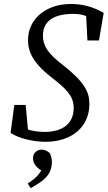

<svg xmlns="http://www.w3.org/2000/svg" viewBox="-20 -705 546 975"><path d="M33.7 -30.1C75.9 -1.9 150.8 15.1 211.1 15.1C344.6 15.1 434 -61 434 -177.3C434 -237.7 408.8 -289.9 296 -377.5C224.9 -432.4 198 -471.3 198 -523.9C198 -598.5 253.9 -634.5 352.1 -634.5C381.4 -634.5 410.5 -630.3 460.2 -605.3L416.8 -639.9L423.9 -499.6H482.6L506.5 -639.6C449.8 -672.6 394.3 -684.8 339.9 -684.8C212.6 -684.8 122.3 -607.7 122.3 -502.3C122.3 -440.1 148.4 -382.8 250.5 -304.9C340.2 -236.3 354.2 -200.3 354.2 -155.5C354.2 -85.7 307.3 -35.2 207 -35.2C160.2 -35.2 113 -45.2 75 -67.2L123.4 -31.6L110.4 -172.2H52.6L33.7 -30.1ZM135.9 250.4C200.3 214.3 243.5 183.9 243.5 117.1C243.5 104.8 241.4 92.9 233.4 73C220.2 60.9 206.2 54.9 192.1 54.9C167.7 54.9 147.5 72.2 147.5 97.5C147.5 126.6 167.6 150.6 201.8 167L204.9 132C181.1 182.1 162.9 199.1 120.8 227.1L135.9 250.4Z"/></svg>

Font: Source Serif Variable
Style: Italic
Weight: 389
Italic angle: -12°
Designer: Frank Grießhammer
Foundry: Adobe Systems Incorporated
Version: Version 3.001;hotconv 1.0.111;makeotfexe 2.5.65597